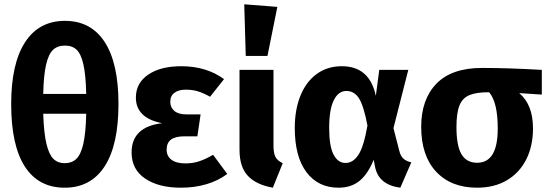

<svg xmlns="http://www.w3.org/2000/svg" viewBox="-20 -856 2550 893"><path d="M531 -373Q531 -181 466.5 -82Q402 17 281 17Q159 17 95.5 -81.5Q32 -180 32 -372Q32 -560 96.5 -659.5Q161 -759 282 -759Q403 -759 467 -660.5Q531 -562 531 -373ZM181 -419H381Q379 -507 368 -556Q357 -605 336.5 -624.5Q316 -644 282 -644Q248 -644 227 -624.5Q206 -605 194.5 -556Q183 -507 181 -419ZM381 -327H181Q184 -237 196 -187Q208 -137 228.5 -117Q249 -97 281 -97Q314 -97 335 -117Q356 -137 367.5 -187Q379 -237 381 -327Z M1022 -488 957 -406Q927 -423 901 -431Q875 -439 844 -439Q811 -439 791.5 -424.5Q772 -410 772 -383Q772 -356 791 -340Q810 -324 846 -324H913L898 -222H839Q795 -222 775 -206.5Q755 -191 755 -160Q755 -130 777.5 -113Q800 -96 843 -96Q876 -96 905.5 -105.5Q935 -115 971 -136L1037 -47Q996 -16 941 0.5Q886 17 821 17Q718 17 655 -25.5Q592 -68 592 -147Q592 -266 734 -283Q612 -307 612 -402Q612 -470 669.5 -509Q727 -548 823 -548Q940 -548 1022 -488Z M1295 -97 1249 17Q1171 3 1132.5 -38.5Q1094 -80 1094 -159V-531H1252V-179Q1252 -143 1261.5 -125.5Q1271 -108 1295 -97ZM1270 -824 1224 -596H1123L1116 -836Z M1728 -410 1744 -531H1879L1810 -260L1837 -155Q1843 -130 1856.5 -118Q1870 -106 1893 -101L1842 17Q1743 4 1725 -77L1718 -113Q1692 -48 1653 -15.5Q1614 17 1554 17Q1460 17 1405.5 -55Q1351 -127 1351 -261Q1351 -345 1377 -410Q1403 -475 1452.5 -511.5Q1502 -548 1570 -548Q1699 -548 1728 -410ZM1511 -261Q1511 -176 1531.5 -137Q1552 -98 1587 -98Q1622 -98 1647 -136Q1672 -174 1689 -272Q1672 -363 1650 -398Q1628 -433 1591 -433Q1554 -433 1532.5 -390Q1511 -347 1511 -261Z M2500 -416 2395 -423Q2459 -369 2459 -259Q2459 -177 2427.5 -114.5Q2396 -52 2337.5 -17.5Q2279 17 2199 17Q2078 17 2008.5 -57.5Q1939 -132 1939 -266Q1939 -394 2010 -467Q2081 -540 2222 -540Q2345 -540 2500 -531ZM2295 -259Q2295 -380 2255 -427H2254Q2195 -427 2163 -413.5Q2131 -400 2117 -365.5Q2103 -331 2103 -265Q2103 -178 2126.5 -138.5Q2150 -99 2199 -99Q2247 -99 2271 -138.5Q2295 -178 2295 -259Z"/></svg>

Font: Fira Sans BGR
Style: Bold
Weight: 700
Designer: bBox Type GmbH & Carrois Corporate GbR & Edenspiekermann AG
Foundry: bBox Type GmbH & Carrois Corporate GbR & Edenspiekermann AG
Version: Version 4.301